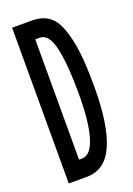

<svg xmlns="http://www.w3.org/2000/svg" viewBox="-125 -673 500 723"><g transform="rotate(-20 125.0 -311.0)"><path d="M21 1V-623H100Q140 -623 166 -605Q192 -587 207 -546Q222 -505 229 -451Q236 -397 236 -308Q236 -155 201.5 -77Q167 1 94 1ZM88 -70H100Q135 -70 153.5 -130Q172 -190 172 -304Q172 -419 157.5 -485.5Q143 -552 106 -552H88Z"/></g></svg>

Font: Inconsolata UltraCondensed SemiBold
Style: Regular
Weight: 600
Width: 1
Monospace: yes
Designer: Raph Levien, Cyreal, Brenton Simpson
Foundry: Raph Levien, Cyreal, Google
Version: Version 3.001; ttfautohint (v1.8.2.53-6de2)